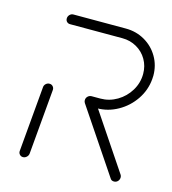

<svg xmlns="http://www.w3.org/2000/svg" viewBox="-84 -589 592 660"><g transform="rotate(15 211.5 -259.5)"><path d="M56.7 0Q49.3 0 44.6 -5.4Q40 -10.7 40.7 -17.8L61.1 -250Q61.5 -257 67 -262.2Q72.6 -267.4 80 -267.4Q87.4 -267.4 92 -262.2Q96.7 -257 96.3 -250L75.9 -17.8Q75.2 -10.4 69.4 -5.2Q63.7 0 56.7 0ZM399.3 -19.6Q399.3 -11.5 393.9 -5.7Q388.5 0 380.4 0Q371.5 0 367.4 -6.7L214.1 -234.8Q211.5 -239.3 211.5 -244.1Q211.5 -251.9 217.2 -257.4Q223 -263 230.7 -263Q234.8 -263 238.5 -261.1Q242.2 -259.3 244.1 -255.9L396.7 -28.5Q399.3 -24.8 399.3 -19.6ZM211.5 -244.4Q211.5 -252.2 217.2 -257.8Q223 -263.3 230.7 -263.3H261.9Q293.3 -263.3 320.9 -279.6Q348.5 -295.9 365.2 -323.5Q381.9 -351.1 381.9 -383.3Q381.9 -411.1 368.7 -433.9Q355.6 -456.7 332.4 -470Q309.3 -483.3 281.1 -483.3H94.8Q88.1 -483.3 83.5 -487.8Q78.9 -492.2 78.9 -499.3Q78.9 -507 84.4 -512.8Q90 -518.5 97.8 -518.5H284.1Q321.1 -518.5 351.7 -500.9Q382.2 -483.3 399.8 -453.1Q417.4 -423 417.4 -386.3Q417.4 -382.6 416.7 -373.7Q413.3 -334.1 390.7 -300.7Q368.1 -267.4 333.1 -247.8Q298.1 -228.1 258.9 -228.1H227.8Q220.7 -228.1 216.1 -232.8Q211.5 -237.4 211.5 -244.4Z"/></g></svg>

Font: 26F Galaxy Sans Light
Style: Italic
Weight: 300
Italic angle: -5°
Designer: C₂₉H₂₅N₃O₅
Version: Version 1.200